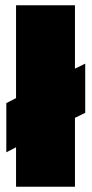

<svg xmlns="http://www.w3.org/2000/svg" viewBox="-20 -710 348 730"><path d="M304 -281 265 -262V0H41V-150L4 -131V-318L41 -337V-690H265V-449L304 -468Z"/></svg>

Font: Cairo Black
Style: Regular
Weight: 900
Designer: Mohamed Gaber, Accademia di Belle Arti di Urbino and others
Foundry: Kief Type Foundry, Accademia di Belle Arti di Urbino and others
Version: Version 3.011